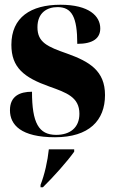

<svg xmlns="http://www.w3.org/2000/svg" viewBox="-20 -569 484 810"><path d="M212 10C356 10 423 -61 423 -168C423 -270 358 -309 263 -343C180 -372 138 -390 138 -454C138 -516 179 -539 223 -539C283 -539 306 -497 306 -384C373 -384 403 -408 403 -449C403 -501 356 -549 235 -549C110 -549 28 -496 28 -380C28 -284 81 -242 188 -204C261 -178 315 -159 315 -89C315 -30 275 0 217 0C143 0 115 -51 115 -182C64 -182 22 -164 22 -104C22 -42 69 10 212 10ZM151 211V221H161C206 177 263 113 293 71V61H186C181 110 168 168 151 211Z"/></svg>

Font: Noto Serif Display Condensed Black
Style: Regular
Weight: 900
Width: 3
Designer: Monotype Design Team
Foundry: Monotype Imaging Inc.
Version: Version 2.009